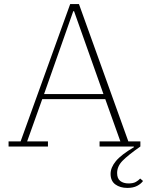

<svg xmlns="http://www.w3.org/2000/svg" viewBox="-20 -718 730 941"><path d="M604 203Q569 203 545.5 186Q522 169 522 134Q522 103 548 71.5Q574 40 637 3L635 0H468V-25H570L496 -232H187L113 -25H215V0H22V-25H81L324 -698H367L609 -25H668V0Q608 42 581 69.5Q554 97 554 130Q554 157 569.5 169Q585 181 610 181Q633 181 646 173.5Q659 166 667 157L681 169Q671 183 652 193Q633 203 604 203ZM196 -257H487L343 -663H339Z"/></svg>

Font: IBM Plex Serif ExtLt
Style: Regular
Weight: 200
Designer: Mike Abbink, Paul van der Laan, Pieter van Rosmalen
Foundry: Bold Monday
Version: Version 3.001